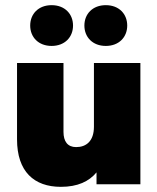

<svg xmlns="http://www.w3.org/2000/svg" viewBox="-20 -714 610 744"><path d="M216 10C281 10 325 -11 354 -46V0H524V-470H344V-223C344 -167 314 -144 275 -144C242 -144 226 -166 226 -203V-470H46V-174C46 -49 112 10 216 10ZM180 -536C231 -536 263 -570 263 -615C263 -660 231 -694 180 -694C129 -694 97 -660 97 -615C97 -570 129 -536 180 -536ZM390 -536C441 -536 473 -570 473 -615C473 -660 441 -694 390 -694C339 -694 307 -660 307 -615C307 -570 339 -536 390 -536Z"/></svg>

Font: Gantari Black
Style: Regular
Weight: 900
Designer: Anugrah Pasau
Foundry: Lafontype
Version: Version 1.000